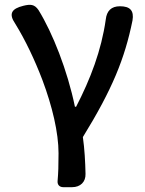

<svg xmlns="http://www.w3.org/2000/svg" viewBox="-20 -577 601 797"><path d="M156 -245C197 -136 223 -26 223 59C223 112 222 140 219 175C218 190 227 200 243 200H276H279C314 200 336 178 335 145C334 95 331 41 324 -8C446 -206 498 -334 530 -492C537 -533 520 -551 478 -551C442 -551 423 -532 419 -496C401 -368 355 -248 296 -134H291C260 -285 198 -441 140 -535C123 -560 106 -560 77 -553C28 -541 15 -520 43 -479C85 -411 124 -329 156 -245Z"/></svg>

Font: GenSenRounded2 TW M
Style: Regular
Weight: 500
Version: Version 2.100;PS 2.1;hotconv 16.6.51;makeotf.lib2.5.65220 DE